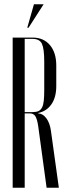

<svg xmlns="http://www.w3.org/2000/svg" viewBox="-20 -874 319 894"><path d="M132 -699Q183 -699 212.5 -664Q242 -629 242 -569V-473Q242 -421 219.5 -388.5Q197 -356 158 -348V-346Q180 -345 196 -323Q212 -301 217 -266L254 0H197L158 -286Q153 -320 144.5 -333Q136 -346 119 -346H95V0H39V-699ZM186 -587Q186 -646 175.5 -669.5Q165 -693 131 -693H95V-352H132Q149 -352 159.5 -357Q170 -362 176 -374Q182 -386 184 -406Q186 -426 186 -455ZM107 -745 138 -854H183L113 -745Z"/></svg>

Font: Moniqa Cond Display
Style: Regular
Weight: 400
Width: 3
Designer: Rajesh Rajput
Foundry: Rajesh Rajput
Version: Version 1.000